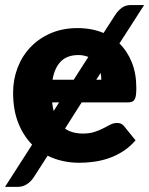

<svg xmlns="http://www.w3.org/2000/svg" viewBox="-26 -638 592 762"><path d="M101.5 -64Q66.5 -99.5 46.2 -150.8Q26 -202 26 -270.5Q26 -322.5 43.8 -369Q61.5 -415.5 94.8 -450.5Q128 -485.5 175.2 -506Q222.5 -526.5 282 -526.5Q339 -526.5 385 -507L433 -581.5Q444.5 -598 458.8 -608Q473 -618 494 -618H546L448 -465.5Q479.5 -434.5 497.2 -390.5Q515 -346.5 515 -289Q515 -271.5 513.5 -260.5Q512 -249.5 508 -243Q504 -236.5 497.2 -234Q490.5 -231.5 480 -231.5H298L232 -127.5Q246.5 -117.5 264.2 -112.8Q282 -108 303 -108Q330 -108 349.5 -114.5Q369 -121 384.2 -129Q399.5 -137 412.2 -143.5Q425 -150 439 -150Q457.5 -150 467 -136.5L512 -81Q488 -53.5 460.2 -36.2Q432.5 -19 403.2 -9.2Q374 0.5 344.8 4.2Q315.5 8 289 8Q220 8 163 -20L107 67Q95.5 84 79.5 93.8Q63.5 103.5 46 103.5H-6ZM285 -419.5Q240.5 -419.5 215.5 -394.2Q190.5 -369 182.5 -321.5H266.5L324.5 -412Q316 -415.5 306.2 -417.5Q296.5 -419.5 285 -419.5ZM181 -231.5Q183 -214 187 -197.5L208.5 -231.5ZM376 -321.5Q376 -334.5 373.5 -348.5L356 -321.5Z"/></svg>

Font: Lato Black
Style: Regular
Weight: 900
Designer: Lukasz Dziedzic
Foundry: tyPoland Lukasz Dziedzic
Version: Version 2.007; 2014-02-27